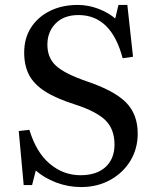

<svg xmlns="http://www.w3.org/2000/svg" viewBox="-20 -744 636 778"><path d="M309 14Q256 14 207.5 -4.5Q159 -23 125 -53L110 6H76L56 -213L99 -218Q127 -126 182 -80Q237 -34 306 -34Q372 -34 408 -67.5Q444 -101 444 -158Q444 -221 407 -257Q370 -293 283 -321Q207 -345 162 -374Q117 -403 97.5 -441Q78 -479 78 -531Q78 -589 105.5 -632Q133 -675 182 -699.5Q231 -724 295 -724Q338 -724 378.5 -708.5Q419 -693 447 -669L460 -724H496L519 -514L477 -508Q431 -683 298 -683Q239 -683 205.5 -649Q172 -615 172 -563Q172 -509 207.5 -477Q243 -445 330 -415Q443 -377 490.5 -329Q538 -281 538 -203Q538 -141 508 -92Q478 -43 426 -14.5Q374 14 309 14Z"/></svg>

Font: Literata 36pt
Style: Regular
Weight: 400
Designer: Latin by Veronika Burian and Jose Scaglione. Greek by Irene Vlachou. Cyrillic by Vera Evstafieva.
Foundry: TypeTogether
Version: Version 3.002